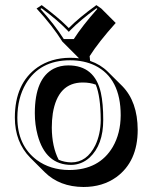

<svg xmlns="http://www.w3.org/2000/svg" viewBox="-20 -665 596 751"><path d="M224.1 -502Q185.5 -564 123 -631.8L143.1 -645Q207 -597.2 238.3 -565.9Q243.7 -560.5 249 -555.2Q287.6 -594.7 356.9 -645L376 -631.8L432.6 -575.2Q365.2 -500 330.6 -445.3L332.5 -426.8Q373.5 -412.6 401.9 -384.3L458.5 -328.1Q518.1 -267.1 518.6 -157.2Q518.6 -33.2 435.1 27.8Q381.3 66.4 306.6 66.4Q212.9 65.9 154.8 8.3L98.1 -48.3Q38.1 -109.4 38.1 -205.1Q38.1 -338.9 126.5 -401.4Q180.2 -438.5 253.9 -439Q272.5 -439 289.1 -437L280.8 -445.3ZM303.7 -342.3Q206.1 -342.3 186.5 -221.2Q182.6 -194.8 182.6 -165.5Q183.1 -91.3 209.5 -40Q232.4 -30.3 258.8 -29.8Q319.8 -29.8 353 -97.2Q373.5 -140.6 374 -195.8Q373.5 -288.6 354.5 -334Q332 -342.3 303.7 -342.3ZM247.1 -409.2Q350.6 -409.2 374.5 -302.2Q383.8 -260.3 383.8 -195.8Q383.8 -98.1 330.1 -48.3Q298.8 -20.5 258.8 -20Q158.2 -20 127 -137.2Q116.2 -177.7 116.2 -222.2Q116.2 -358.4 190.4 -396.5Q215.8 -409.2 247.1 -409.2ZM47.9 -205.1Q47.9 -96.2 124 -39.1Q176.8 -0.5 250 0Q368.2 0 421.4 -90.8Q451.7 -143.6 452.1 -213.9Q452.1 -358.9 351.6 -408.7Q309.1 -429.2 253.9 -429.2Q135.7 -429.2 81.1 -337.4Q48.3 -281.7 47.9 -205.1ZM229.5 -512.2H268.6Q302.2 -564.5 360.8 -630.4L357.4 -632.8Q293 -585.4 256.3 -547.9L249 -540.5L241.7 -548.3Q206.1 -585.4 142.6 -632.8L138.2 -629.9Q194.3 -567.9 229.5 -512.2Z"/></svg>

Font: Linux Biolinum Shadow O
Style: Regular
Weight: 400
Designer: Philipp H. Poll
Foundry: Philipp H. Poll
Version: Version 1.0.4